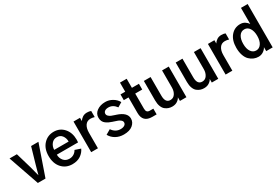

<svg xmlns="http://www.w3.org/2000/svg" viewBox="77 -1920 4444 3059"><g transform="rotate(-30 2299.0 -390.5)"><path d="M8.8 -563.5H143.6L228.5 -274.4Q236.3 -245.1 251.5 -185.5Q266.6 -126 272.5 -104.5H274.4Q280.3 -127 296.9 -186.5Q313.5 -246.1 321.3 -274.4L405.3 -563.5H540L344.7 0H204.1Z M566.4 -284.2Q566.4 -419.9 641.1 -500.5Q715.8 -581.1 829.1 -581.1Q940.4 -581.1 1012.7 -500Q1085 -418.9 1085 -289.1Q1085 -263.7 1082 -239.3H691.4Q691.4 -174.8 730 -128.4Q768.6 -82 835.9 -82Q882.8 -82 918.5 -105Q954.1 -127.9 972.7 -164.1L1076.2 -128.9Q1048.8 -66.4 987.3 -24.4Q925.8 17.6 834 17.6Q715.8 17.6 641.1 -64.5Q566.4 -146.5 566.4 -284.2ZM693.4 -326.2H959Q959 -390.6 924.8 -436Q890.6 -481.4 829.1 -481.4Q767.6 -481.4 731 -435.1Q694.3 -388.7 693.4 -326.2Z M1185.5 0V-563.5H1304.7V-502.9Q1323.2 -534.2 1357.9 -557.6Q1392.6 -581.1 1440.4 -581.1Q1485.4 -581.1 1513.7 -568.4V-456.1Q1476.6 -467.8 1440.4 -467.8Q1377 -467.8 1343.3 -418.5Q1309.6 -369.1 1309.6 -287.1V0Z M1536.1 -117.2 1625 -168.9Q1683.6 -83 1777.3 -83Q1823.2 -83 1850.1 -101.1Q1877 -119.1 1877 -149.4Q1877 -173.8 1855 -192.4Q1833 -210.9 1808.6 -220.2Q1784.2 -229.5 1735.4 -245.1Q1726.6 -248 1722.7 -249Q1687.5 -260.7 1663.6 -272Q1639.6 -283.2 1613.3 -302.2Q1586.9 -321.3 1573.2 -350.1Q1559.6 -378.9 1559.6 -417Q1559.6 -491.2 1622.1 -536.1Q1684.6 -581.1 1777.3 -581.1Q1846.7 -581.1 1908.2 -544.4Q1969.7 -507.8 2000 -451.2L1918 -401.4Q1860.4 -480.5 1778.3 -480.5Q1733.4 -480.5 1709.5 -462.4Q1685.5 -444.3 1685.5 -415Q1685.5 -390.6 1706.5 -371.6Q1727.5 -352.5 1750 -343.8Q1772.5 -335 1813.5 -321.3Q1824.2 -318.4 1829.1 -316.4Q2002.9 -260.7 2002.9 -148.4Q2002.9 -79.1 1944.8 -30.8Q1886.7 17.6 1780.3 17.6Q1698.2 17.6 1634.3 -18.6Q1570.3 -54.7 1536.1 -117.2Z M2049.8 -458V-563.5H2136.7V-730.5H2259.8V-563.5H2388.7V-458H2259.8V-180.7Q2259.8 -140.6 2275.9 -123Q2292 -105.5 2325.2 -105.5H2389.6V0H2309.6Q2136.7 0 2136.7 -171.9V-458Z M2479.5 -204.1V-563.5H2603.5V-219.7Q2603.5 -87.9 2696.3 -87.9Q2752 -87.9 2783.2 -135.3Q2814.5 -182.6 2814.5 -248V-563.5H2937.5V0H2818.4V-65.4H2817.4Q2803.7 -35.2 2765.1 -8.8Q2726.6 17.6 2668.9 17.6Q2634.8 17.6 2604 7.3Q2573.2 -2.9 2543.9 -25.9Q2514.6 -48.8 2497.1 -94.7Q2479.5 -140.6 2479.5 -204.1Z M3065.4 -204.1V-563.5H3189.5V-219.7Q3189.5 -87.9 3282.2 -87.9Q3337.9 -87.9 3369.1 -135.3Q3400.4 -182.6 3400.4 -248V-563.5H3523.4V0H3404.3V-65.4H3403.3Q3389.6 -35.2 3351.1 -8.8Q3312.5 17.6 3254.9 17.6Q3220.7 17.6 3189.9 7.3Q3159.2 -2.9 3129.9 -25.9Q3100.6 -48.8 3083 -94.7Q3065.4 -140.6 3065.4 -204.1Z M3658.2 0V-563.5H3777.3V-502.9Q3795.9 -534.2 3830.6 -557.6Q3865.2 -581.1 3913.1 -581.1Q3958 -581.1 3986.3 -568.4V-456.1Q3949.2 -467.8 3913.1 -467.8Q3849.6 -467.8 3815.9 -418.5Q3782.2 -369.1 3782.2 -287.1V0Z M4018.6 -282.2Q4018.6 -420.9 4086.4 -501Q4154.3 -581.1 4258.8 -581.1Q4308.6 -581.1 4345.2 -557.1Q4381.8 -533.2 4401.4 -501V-797.9H4524.4V0H4405.3V-73.2Q4387.7 -36.1 4347.2 -9.3Q4306.6 17.6 4257.8 17.6Q4213.9 17.6 4172.9 1Q4131.8 -15.6 4096.2 -49.8Q4060.5 -84 4039.6 -144Q4018.6 -204.1 4018.6 -282.2ZM4145.5 -282.2Q4145.5 -190.4 4181.2 -139.2Q4216.8 -87.9 4275.4 -87.9Q4332 -87.9 4367.7 -140.1Q4403.3 -192.4 4403.3 -282.2Q4403.3 -369.1 4368.7 -422.4Q4334 -475.6 4275.4 -475.6Q4213.9 -475.6 4179.7 -422.9Q4145.5 -370.1 4145.5 -282.2Z"/></g></svg>

Font: Gothic A1
Style: Bold
Weight: 700
Version: Version 2.50